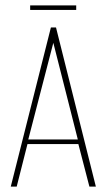

<svg xmlns="http://www.w3.org/2000/svg" viewBox="-20 -693 396 713"><path d="M20 0 169 -591H188L336 0H312L271 -158H82L42 0ZM85 -175H269L178 -534ZM92 -656V-673H263V-656Z"/></svg>

Font: Alumni Sans Thin Thin
Style: Regular
Weight: 250
Version: Version 1.018